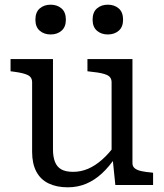

<svg xmlns="http://www.w3.org/2000/svg" viewBox="-20 -789 698 819"><path d="M206 -537V-152Q206 -120 214.5 -98.5Q223 -77 241.5 -66.5Q260 -56 292 -56Q325 -56 355.5 -69Q386 -82 415.5 -108Q445 -134 474 -174V-120Q446 -78 414.5 -49Q383 -20 347 -5Q311 10 269 10Q222 10 187.5 -6.5Q153 -23 135 -57Q117 -91 117 -141V-438Q117 -460 98 -469Q79 -478 40 -483L25 -485V-537ZM545 -537V-93Q545 -79 555 -71Q565 -63 583.5 -59Q602 -55 627 -53L633 -52V0H472L460 -117L456 -123V-438Q456 -460 436.5 -469Q417 -478 377 -482L353 -485V-537ZM261 -705Q261 -674 242.5 -658Q224 -642 196 -642Q168 -642 149.5 -658Q131 -674 131 -705Q131 -737 149.5 -753Q168 -769 196 -769Q224 -769 242.5 -753Q261 -737 261 -705ZM505 -705Q505 -674 486.5 -658Q468 -642 440 -642Q412 -642 393.5 -658Q375 -674 375 -705Q375 -737 393.5 -753Q412 -769 440 -769Q468 -769 486.5 -753Q505 -737 505 -705Z"/></svg>

Font: Roboto Serif
Style: Regular
Weight: 400
Designer: Greg Gazdowicz
Foundry: Commercial Type
Version: Version 1.008